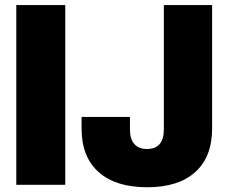

<svg xmlns="http://www.w3.org/2000/svg" viewBox="-20 -748 924 777"><path d="M244.1 -727.5V0H45.9V-727.5ZM575.7 9.8Q447.8 9.8 378.9 -51.8Q310.1 -113.3 310.1 -228V-274.9H505.9V-224.1Q505.9 -184.6 523.9 -164.8Q542 -145 575.2 -145Q608.4 -145 625.7 -164.8Q643.1 -184.6 643.1 -225.1V-727.5H838.4V-228Q838.4 -113.3 770.3 -51.8Q702.1 9.8 575.7 9.8Z"/></svg>

Font: Inter 16pt Black
Style: Regular
Weight: 900
Version: Version 4.001;git-66647c0bb